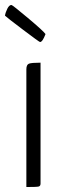

<svg xmlns="http://www.w3.org/2000/svg" viewBox="-49 -752 240 772"><path d="M112 -583Q109 -583 43.5 -632.5Q-22 -682 -29 -689Q-27 -702 -19.5 -717Q-12 -732 -3 -732Q1 -732 63.5 -679.5Q126 -627 134 -615Q122 -583 112 -583ZM114 -14Q114 -4 106.5 -2Q99 0 57 0V-473Q57 -492 67.5 -496Q78 -500 114 -500Z"/></svg>

Font: Yanone Kaffeesatz Light
Style: Regular
Weight: 300
Designer: Yanone (Cyrillic: Daniel Pouzeot)
Foundry: Yanone
Version: Version 1.003;PS 001.003;hotconv 1.0.88;makeotf.lib2.5.64775